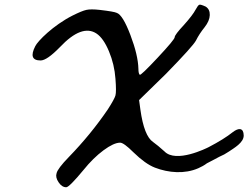

<svg xmlns="http://www.w3.org/2000/svg" viewBox="-20 -768 1066 824"><path d="M979.1 -201C953.8 -180.8 919.4 -159.4 875.8 -136.7C867.7 -132.5 735.3 -66.1 685.5 -118.5C666.3 -135.8 650.2 -149.1 636.9 -158.6C611.2 -175.7 593.1 -221.9 582.6 -297.1L576.9 -338.5L692.5 -451.3C769.7 -530.4 812.5 -578 821 -594.1C830.5 -613.2 842.9 -632.2 858.2 -651.2C872.4 -669.3 879.8 -686.7 880.3 -703.4C880.8 -720 874.9 -732.1 862.5 -739.8C848.2 -746.4 839.1 -749 835.3 -747.6C831.5 -746.2 826.3 -739.3 819.6 -726.9C811.1 -710.7 794.4 -688.9 769.7 -661.3C743 -632.7 729.7 -615.1 729.7 -608.4C729.7 -601.8 705.4 -572.5 656.8 -520.6C608.3 -468.7 582.6 -444.2 579.7 -447.1C575.9 -450.9 574 -459.4 574 -472.8C573 -511.8 561.6 -560.1 539.7 -617.7C517.8 -675.3 498.3 -707 481.2 -712.7C473.6 -716.5 449.3 -720.7 408.4 -725.5C382.7 -728.4 363.4 -728.4 350.5 -725.5C337.7 -722.7 317.9 -714.5 291.3 -701.2C208.5 -659.3 141.8 -591.7 131.3 -569.8C110.4 -528.9 118 -508.5 154.2 -508.5C172.3 -508.5 199.9 -527.5 237 -565.6C299.8 -632.2 352.2 -651.7 394.1 -624.1C414.1 -610.8 431.9 -585.3 447.6 -547.7C463.4 -510.1 472.6 -470.8 475.5 -429.9C478.4 -392.8 478.4 -369 475.5 -358.5C472.6 -348 461.7 -328 442.7 -298.5C394.1 -227.1 338.4 -159 275.6 -94.3C243.2 -61 225.6 -37.6 222.8 -24.3C219 -12.9 221.8 0 231.4 14.2C240.8 28.5 251.8 35.6 264.2 35.6C272.8 35.6 297.5 10.9 338.4 -38.6C366 -72.9 394.6 -101 424.1 -122.9C453.6 -144.7 477.4 -155.7 495.5 -155.7C506 -155.7 525 -141.9 552.7 -114.3C586.9 -81 617.6 -59.1 644.8 -48.6C703.5 -25.9 772.8 -20.5 831 -46C843.7 -51.5 857.3 -58.9 867.9 -67.1C891.8 -78.7 913.2 -91.4 921.1 -95.1C935.4 -101 949.3 -108.6 962.7 -117.8C984.3 -132.7 1026.2 -155.6 1025.9 -186.7C1025.4 -220.4 1003.9 -220.1 979.1 -201Z"/></svg>

Font: Beth Ellen
Style: Regular
Weight: 400
Version: Version 1.015;Fontself Maker 2.1.2